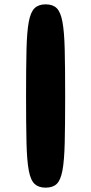

<svg xmlns="http://www.w3.org/2000/svg" viewBox="-20 -731 420 884"><path d="M280 -288Q280 -157 278 -74Q276 9 267.5 54Q259 99 241 116Q223 133 190 133Q158 133 139.5 116Q121 99 112.5 54Q104 9 102 -74Q100 -157 100 -288Q100 -419 102 -502Q104 -585 112.5 -630.5Q121 -676 139.5 -693.5Q158 -711 190 -711Q223 -711 241 -693.5Q259 -676 267.5 -630.5Q276 -585 278 -502Q280 -419 280 -288Z"/></svg>

Font: Cherry Bomb One
Style: Regular
Weight: 400
Designer: satsuyako
Foundry: satsuyako
Version: Version 4.100; ttfautohint (v1.8.3)